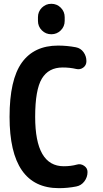

<svg xmlns="http://www.w3.org/2000/svg" viewBox="-20 -980 540 1010"><path d="M179.7 -889.6Q179.7 -918.9 200.2 -939.5Q220.7 -960 250 -960Q279.3 -960 299.8 -939.5Q320.3 -918.9 320.3 -889.6V-870.1Q320.3 -840.8 299.8 -820.3Q279.3 -799.8 250 -799.8Q220.7 -799.8 200.2 -820.3Q179.7 -840.8 179.7 -870.1ZM384.8 -114.3Q404.3 -120.1 422.4 -107.9Q440.4 -95.7 440.4 -75.2Q440.4 -47.9 423.8 -25.9Q407.2 -3.9 380.9 1Q335.9 9.8 290 9.8Q30.3 9.8 30.3 -365.2Q30.3 -560.5 94.7 -650.4Q159.2 -740.2 285.2 -740.2Q332 -740.2 378.9 -731.4Q404.3 -726.6 419.4 -705.6Q434.6 -684.6 434.6 -658.2Q434.6 -636.7 418 -624.5Q401.4 -612.3 380.9 -617.2Q347.7 -625 309.6 -625Q235.4 -625 200.2 -566.4Q165 -507.8 165 -365.2Q165 -105.5 315.4 -105.5Q353.5 -105.5 384.8 -114.3Z"/></svg>

Font: Rounded-X Mgen+ 1m bold
Style: Bold
Weight: 700
Designer: [Source Han Sans]
Ryoko NISHIZUKA  (kana & ideographs); Paul D. Hunt (Latin, Greek & Cyrillic); Wenlong ZHANG  (bopomofo
Version: Version 1.059.20150602